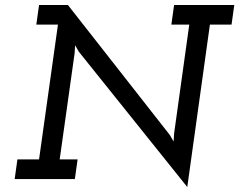

<svg xmlns="http://www.w3.org/2000/svg" viewBox="-20 -720 962 772"><path d="M733 32 824 -621H911L922 -700H680L669 -621H741L680 -183L678 -151L663 -177L253 -700H137L126 -621H213L137 -79H50L39 0H281L292 -79H220L280 -506L282 -538L297 -512Z"/></svg>

Font: Josefin Slab Thin
Style: Italic
Weight: 100
Italic angle: -12°
Designer: Santiago Orozco
Foundry: Typemade
Version: Version 2.000